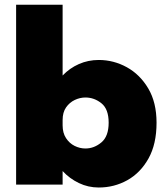

<svg xmlns="http://www.w3.org/2000/svg" viewBox="-20 -802 722 834"><path d="M50 0V-781.5H252V-474Q282.5 -506 322.8 -523.8Q363 -541.5 409 -541.5Q473.5 -541.5 530.8 -510Q588 -478.5 624 -417.8Q660 -357 660 -269Q660 -176 625 -113.5Q590 -51 533 -19.2Q476 12.5 409 12.5Q363 12.5 322.8 -6.8Q282.5 -26 252 -59V0ZM351 -378.5Q327.5 -378.5 304.8 -367.8Q282 -357 267 -335.5Q252 -314 252 -280.5V-257.5Q252 -224.5 266.8 -202Q281.5 -179.5 304.2 -168.2Q327 -157 351 -157Q389 -157 420.5 -183.5Q452 -210 452 -269Q452 -328 420.8 -353.2Q389.5 -378.5 351 -378.5Z"/></svg>

Font: Epilogue Black
Style: Regular
Weight: 900
Designer: Tyler Finck
Foundry: Etcetera Type Co
Version: Version 2.111; ttfautohint (v1.8.3)